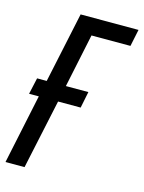

<svg xmlns="http://www.w3.org/2000/svg" viewBox="-110 -780 636 846"><g transform="rotate(15 208.0 -357.0)"><path d="M-0.5 0 66.4 -317.4H22L38.6 -392.1H82.5L150.9 -713.9H415L398.9 -636.7H221.2L169.9 -392.1H272.5L257.3 -317.4H154.3L86.4 0Z"/></g></svg>

Font: Open Sans Condensed Medium
Style: Italic
Weight: 500
Width: 3
Italic angle: -12°
Designer: Monotype Design Team
Foundry: Monotype Imaging Inc.
Version: Version 3.000